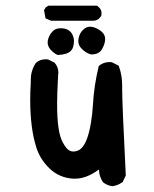

<svg xmlns="http://www.w3.org/2000/svg" viewBox="-20 -639 540 673"><path d="M408.2 -338.9V-326.7Q408.2 -278.3 420.9 -23.9L409.7 -0.5L407.7 0.5Q392.6 11.2 374 13.7Q355 11.2 340.8 -0.5Q327.6 -20.5 326.7 -44.9Q283.2 -12.7 243.2 -12.7Q239.7 -12.7 236.8 -12.7Q188 -15.6 153.8 -48.3Q120.1 -80.6 106.9 -123.5Q85.9 -190.4 85.9 -289.1Q85.9 -317.4 87.9 -348.6Q87.9 -352.5 87.9 -358.9Q87.9 -365.2 88.9 -375.5Q92.3 -397.9 105.5 -418.5L106.4 -418.9Q120.1 -431.2 140.6 -431.2Q143.6 -431.2 148.4 -430.7L170.9 -419.4L171.9 -418.5Q184.6 -403.8 184.6 -384.3Q184.6 -378.9 183.6 -373Q180.2 -308.6 180.2 -277.6Q180.2 -246.6 181.2 -231.9Q183.6 -188 190.9 -162.8Q198.2 -137.7 213.9 -119.1Q223.6 -107.9 236.8 -107.9Q242.7 -107.9 248.3 -109.6Q253.9 -111.3 258.3 -113.8Q286.1 -130.9 298.8 -209Q303.7 -237.3 305.7 -271Q309.6 -339.8 326.2 -407.7Q333 -413.1 337.9 -415.5Q350.1 -421.4 364.3 -421.4Q367.2 -421.4 372.1 -420.9L396 -408.7Q403.3 -388.7 405.8 -371.8Q408.2 -355 408.2 -338.9ZM147 -490.2Q147 -494.1 147.9 -498.5Q152.3 -517.1 164.6 -529.3Q174.8 -540 192.4 -540Q223.6 -540 234.4 -516.6Q239.3 -505.4 239.3 -494.9Q239.3 -484.4 236.3 -474.6Q234.4 -466.8 228 -460.4Q215.8 -447.8 182.6 -446.3L181.6 -446.8Q172.9 -449.2 158.7 -463.4Q147 -475.6 147 -490.2ZM254.4 -495.6Q254.4 -500 255.4 -504.4Q259.3 -524.4 272.9 -536.1Q283.2 -545.4 295.9 -545.4Q307.1 -545.4 320.3 -538.6Q348.6 -524.4 348.6 -502.4Q348.6 -484.9 336.4 -464.8Q325.7 -448.2 299.8 -448.2H298.8Q281.2 -453.1 267.1 -467.3Q254.4 -479.5 254.4 -495.6ZM319.8 -619.1Q324.7 -615.7 327.1 -613.3Q335.9 -604.5 335.9 -592.8Q335.9 -588.4 334.5 -582.5Q331.1 -578.1 327.6 -574.5Q324.2 -570.8 318.8 -568.6Q313.5 -566.4 307.6 -566.4H158.7L139.6 -574.7L134.3 -603.5L140.6 -613.3L149.9 -619.1Z"/></svg>

Font: Bakudai
Style: Bold
Weight: 700
Version: Version 1.48